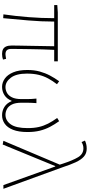

<svg xmlns="http://www.w3.org/2000/svg" viewBox="480 -1327 860 1860"><g transform="rotate(90 910.0 -397.0)"><path d="M503 13Q475 13 457 3.5Q439 -6 430 -27Q421 -48 421 -81Q421 -108 422 -156Q423 -204 424 -262.5Q425 -321 426 -381Q427 -441 428 -492H189Q189 -368 178 -241Q167 -114 156 2L119 0Q136 -116 146 -243.5Q156 -371 156 -492H29V-522L101 -527H574V-492H463Q460 -439 458.5 -378Q457 -317 456 -257.5Q455 -198 454.5 -150Q454 -102 454 -75Q454 -47 466.5 -33.5Q479 -20 505 -20Q516 -20 550 -26L557 4Q545 8 532.5 10.5Q520 13 503 13Z M822 13Q779 13 741.5 -13.5Q704 -40 681 -94.5Q658 -149 658 -232Q658 -298 672.5 -351Q687 -404 711.5 -450.5Q736 -497 767 -540L796 -519Q763 -476 740 -433.5Q717 -391 705 -341.5Q693 -292 693 -228Q693 -125 732.5 -72.5Q772 -20 824 -20Q852 -20 878.5 -34Q905 -48 922.5 -82Q940 -116 940 -177Q940 -197 940 -220Q940 -243 939 -268.5Q938 -294 935 -320H979Q977 -294 976 -268.5Q975 -243 975 -220Q975 -197 975 -177Q975 -116 992.5 -82Q1010 -48 1037 -34Q1064 -20 1092 -20Q1148 -20 1184.5 -71Q1221 -122 1221 -234Q1221 -297 1210 -344Q1199 -391 1177.5 -433Q1156 -475 1123 -521L1154 -540Q1186 -495 1209.5 -450Q1233 -405 1246 -353Q1259 -301 1259 -234Q1259 -148 1237.5 -93.5Q1216 -39 1179 -13Q1142 13 1096 13Q1052 13 1015.5 -10Q979 -33 960 -79H956Q938 -33 901.5 -10Q865 13 822 13Z M1380 7 1344 0 1575 -546 1566 -574Q1534 -672 1503 -723.5Q1472 -775 1417 -775Q1398 -775 1382.5 -769.5Q1367 -764 1356 -757L1342 -790Q1356 -797 1375.5 -802Q1395 -807 1420 -807Q1466 -807 1497 -779.5Q1528 -752 1552 -700Q1576 -648 1600 -574L1809 0H1773L1593 -502H1589Z"/></g></svg>

Font: Noto Sans KR Thin
Style: Regular
Weight: 100
Designer: Ryoko NISHIZUKA 西塚涼子 (kana, bopomofo & ideographs); Paul D. Hunt (Latin, Greek & Cyrillic); Sandoll Communications 산돌커뮤니
Foundry: Adobe
Version: Version 2.004-H2;hotconv 1.0.118;makeotfexe 2.5.65603